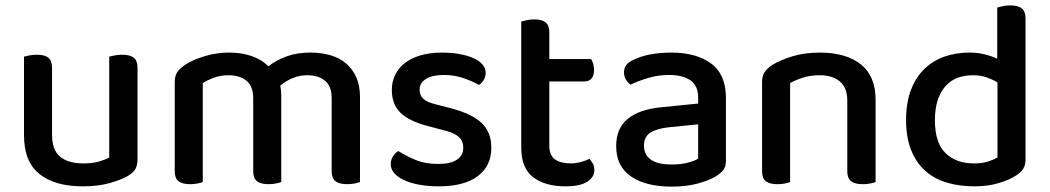

<svg xmlns="http://www.w3.org/2000/svg" viewBox="-20 -677 3894 712"><path d="M69 -467Q76 -469 89 -471.5Q102 -474 117 -474Q146 -474 159.5 -463Q173 -452 173 -425V-178Q173 -120 203.5 -95.5Q234 -71 288 -71Q323 -71 347 -78Q371 -85 385 -93V-467Q393 -469 405.5 -471.5Q418 -474 433 -474Q462 -474 476 -463Q490 -452 490 -425V-88Q490 -66 483 -52Q476 -38 455 -25Q429 -10 386.5 2Q344 14 287 14Q184 14 126.5 -31.5Q69 -77 69 -176Z M1210 -313Q1210 -357 1185.5 -377.5Q1161 -398 1119 -398Q1091 -398 1065.5 -387.5Q1040 -377 1019 -359Q1021 -351 1022 -342Q1023 -333 1023 -324V-2Q1016 1 1003 3.5Q990 6 976 6Q947 6 933 -5Q919 -16 919 -42V-313Q919 -357 894 -377.5Q869 -398 827 -398Q799 -398 774 -389Q749 -380 732 -369V-2Q725 1 712.5 3.5Q700 6 685 6Q656 6 642 -5Q628 -16 628 -42V-372Q628 -395 637 -409Q646 -423 667 -437Q696 -456 740 -469Q784 -482 829 -482Q876 -482 913.5 -469Q951 -456 975 -431Q1003 -453 1041.5 -467.5Q1080 -482 1131 -482Q1170 -482 1204 -472.5Q1238 -463 1262.5 -442.5Q1287 -422 1301 -391Q1315 -360 1315 -317V-2Q1307 1 1294.5 3.5Q1282 6 1267 6Q1238 6 1224 -5Q1210 -16 1210 -42V-313Z M1607 14Q1568 14 1535 8Q1502 2 1478.5 -9Q1455 -20 1442 -35Q1429 -50 1429 -68Q1429 -83 1436.5 -96Q1444 -109 1457 -117Q1485 -99 1521 -84Q1557 -69 1605 -69Q1650 -69 1674 -84.5Q1698 -100 1698 -129Q1698 -154 1681.5 -169Q1665 -184 1633 -192L1565 -210Q1497 -228 1465 -259Q1433 -290 1433 -344Q1433 -373 1445 -398.5Q1457 -424 1480.5 -442.5Q1504 -461 1539 -471.5Q1574 -482 1619 -482Q1655 -482 1684.5 -476.5Q1714 -471 1735.5 -461.5Q1757 -452 1769 -438Q1781 -424 1781 -408Q1781 -392 1774 -380.5Q1767 -369 1756 -362Q1738 -373 1702.5 -386Q1667 -399 1626 -399Q1584 -399 1560 -384.5Q1536 -370 1536 -344Q1536 -324 1549.5 -311Q1563 -298 1596 -290L1654 -275Q1730 -255 1766 -221Q1802 -187 1802 -129Q1802 -62 1752 -24Q1702 14 1607 14Z M2017 -137Q2017 -101 2038 -86Q2059 -71 2097 -71Q2114 -71 2133 -76Q2152 -81 2166 -88Q2173 -80 2178.5 -70Q2184 -60 2184 -46Q2184 -20 2157.5 -3Q2131 14 2077 14Q2002 14 1957.5 -19.5Q1913 -53 1913 -130V-597Q1920 -599 1933 -602Q1946 -605 1961 -605Q1990 -605 2003.5 -594Q2017 -583 2017 -557V-458H2172Q2176 -452 2179.5 -441Q2183 -430 2183 -418Q2183 -375 2146 -375H2017V-137Z M2569 -89V-216L2460 -205Q2414 -200 2391 -184.5Q2368 -169 2368 -137Q2368 -104 2393 -85.5Q2418 -67 2471 -67Q2506 -67 2532 -74Q2558 -81 2569 -89ZM2672 -314V-81Q2672 -58 2661.5 -45.5Q2651 -33 2633 -22Q2607 -7 2566 4Q2525 15 2471 15Q2374 15 2319.5 -23Q2265 -61 2265 -135Q2265 -201 2307.5 -236Q2350 -271 2430 -279L2569 -293V-315Q2569 -359 2540.5 -379Q2512 -399 2461 -399Q2421 -399 2384 -388Q2347 -377 2318 -363Q2308 -371 2301 -382.5Q2294 -394 2294 -408Q2294 -425 2302.5 -436Q2311 -447 2329 -455Q2357 -469 2393 -475.5Q2429 -482 2469 -482Q2562 -482 2617 -441.5Q2672 -401 2672 -314Z M3122 -303Q3122 -352 3094.5 -375Q3067 -398 3020 -398Q2985 -398 2957.5 -389Q2930 -380 2910 -369V-2Q2903 1 2890.5 3.5Q2878 6 2863 6Q2834 6 2820 -5Q2806 -16 2806 -42V-372Q2806 -395 2815 -409Q2824 -423 2845 -437Q2873 -454 2918 -468Q2963 -482 3020 -482Q3117 -482 3172 -438.5Q3227 -395 3227 -307V-2Q3220 1 3207 3.5Q3194 6 3179 6Q3150 6 3136 -5Q3122 -16 3122 -42V-303Z M3678 -459V-649Q3685 -651 3698 -654Q3711 -657 3726 -657Q3755 -657 3769 -646Q3783 -635 3783 -609V-85Q3783 -64 3774 -50.5Q3765 -37 3746 -25Q3723 -10 3683.5 2Q3644 14 3593 14Q3536 14 3489 -0.5Q3442 -15 3409 -45.5Q3376 -76 3358 -122.5Q3340 -169 3340 -232Q3340 -297 3358.5 -344.5Q3377 -392 3409 -422.5Q3441 -453 3483.5 -467.5Q3526 -482 3575 -482Q3605 -482 3631.5 -475.5Q3658 -469 3678 -459ZM3679 -371Q3662 -382 3639 -390Q3616 -398 3588 -398Q3558 -398 3532.5 -389Q3507 -380 3488 -359.5Q3469 -339 3458 -307.5Q3447 -276 3447 -231Q3447 -147 3486.5 -109Q3526 -71 3592 -71Q3622 -71 3642.5 -77.5Q3663 -84 3679 -93Z"/></svg>

Font: Baloo 2 Latin Medium
Style: Regular
Weight: 500
Designer: Sarang Kulkarni and Ek Type
Foundry: Ek Type
Version: Version 1.001